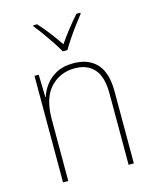

<svg xmlns="http://www.w3.org/2000/svg" viewBox="-114 -907 742 919"><g transform="rotate(-15 256.5 -447.5)"><path d="M278 -604Q352 -604 393 -560Q434 -516 434 -423V-66H408V-418Q408 -503 373.5 -541Q339 -579 278 -579Q205 -579 157 -528Q109 -477 109 -371V-66H83V-594H104L107 -482H109Q118 -512 139 -540Q160 -568 194 -586Q228 -604 278 -604ZM244 -672Q232 -694 213.5 -722Q195 -750 175.5 -777Q156 -804 140 -823V-829H159Q184 -802 210 -768Q236 -734 256 -704Q299 -767 354 -829H373V-823Q356 -802 336 -775Q316 -748 298 -721Q280 -694 267 -672Z"/></g></svg>

Font: Noto Sans Malayalam UI SemiCondensed Thin
Style: Regular
Weight: 100
Width: 4
Designer: Jelle Bosma - Monotype Design Team
Foundry: Monotype Imaging Inc.
Version: Version 2.104; ttfautohint (v1.8.4.7-5d5b)